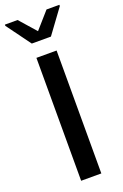

<svg xmlns="http://www.w3.org/2000/svg" viewBox="-176 -959 649 1010"><g transform="rotate(-20 148.5 -454.5)"><path d="M-4 -902 95 -767H202L301 -902V-909H229L148 -817L67 -909H-4ZM92 -688V0H205V-688Z"/></g></svg>

Font: Saira UNSAM Medium
Style: Regular
Weight: 500
Designer: Hector Gatti with collaboration of the Omnibus-Type team
Foundry: Omnibus-Type
Version: Version 0.072;PS 000.072;hotconv 1.0.88;makeotf.lib2.5.64775